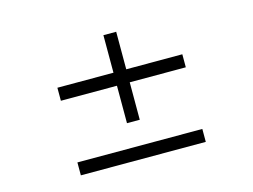

<svg xmlns="http://www.w3.org/2000/svg" viewBox="-83 -717 1128 856"><g transform="rotate(-15 481.0 -289.0)"><path d="M192.9 0V-59.6H769.5V0ZM510.7 -344.2V-171.4H451.7V-344.2H192.9V-404.3H451.7V-577.6H510.7V-404.3H769.5V-344.2Z"/></g></svg>

Font: Doulos SIL Afr
Style: Regular
Weight: 400
Designer: Walt Agee, Victor Gaultney, Peter Martin, Debbi Hosken, Becca Hirsbrunner
Foundry: SIL International
Version: Version 5.000